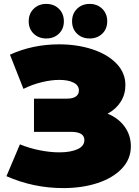

<svg xmlns="http://www.w3.org/2000/svg" viewBox="-20 -946 712 983"><path d="M650 -197Q650 -131 603.5 -82.5Q557 -34 478.5 -8.5Q400 17 304 17Q151 17 13 -44L82 -207Q131 -187 184 -176.5Q237 -166 284 -166Q341 -166 376.5 -182Q412 -198 412 -229Q412 -271 343 -271H154V-441H323Q353 -441 368.5 -452Q384 -463 384 -483Q384 -509 356.5 -523Q329 -537 284 -537Q242 -537 193 -525Q144 -513 100 -491L31 -666Q147 -719 283 -719Q374 -719 451.5 -694Q529 -669 575.5 -621.5Q622 -574 622 -510Q622 -463 598 -425Q574 -387 531 -364Q587 -341 618.5 -297Q650 -253 650 -197ZM127 -837Q127 -876 152.5 -901Q178 -926 217 -926Q256 -926 281.5 -901Q307 -876 307 -837Q307 -798 281.5 -773.5Q256 -749 217 -749Q178 -749 152.5 -773.5Q127 -798 127 -837ZM349 -837Q349 -876 374.5 -901Q400 -926 439 -926Q478 -926 503.5 -901Q529 -876 529 -837Q529 -798 503.5 -773.5Q478 -749 439 -749Q400 -749 374.5 -773.5Q349 -798 349 -837Z"/></svg>

Font: CMG Sans Black
Style: Regular
Weight: 900
Designer: Julieta Ulanovsky
Foundry: Julieta Ulanovsky
Version: Version 7.200